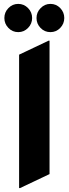

<svg xmlns="http://www.w3.org/2000/svg" viewBox="-20 -956 352 986"><path d="M83 9.8H78.1V-675.3L229.5 -747.1H234.4V-62ZM167.5 -863.3Q167.5 -893.1 188.5 -914.1Q209.5 -936 239 -936Q268.6 -936 289.3 -914.6Q310.1 -893.1 310.1 -863.5Q310.1 -834 289.3 -812.5Q268.6 -791 238.8 -791Q209 -791 188.2 -812.5Q167.5 -834 167.5 -863.3ZM73.7 -791Q43.9 -791 23.2 -812.5Q2.4 -834 2.4 -863.3Q2.4 -893.1 22.9 -914.1Q43.9 -936 73.5 -936Q103 -936 124 -914.6Q145 -893.1 145 -863.5Q145 -834 124 -812.5Q103 -791 73.7 -791Z"/></svg>

Font: Nova Round
Style: Bold
Weight: 700
Designer: Wojciech Kalinowski "wmk69" (wmk69@o2.pl)
Foundry: Wojciech Kalinowski "wmk69" (wmk69@o2.pl)
Version: Version 3.1.0; 2021-05-23